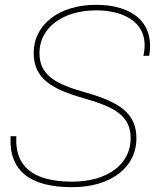

<svg xmlns="http://www.w3.org/2000/svg" viewBox="-20 -764 644 798"><path d="M379 -744C226 -744 120 -662 120 -544C120 -438 194 -394 327 -356C462 -318 523 -280 523 -189C523 -82 428 -9 279 -9C116 -9 40 -74 48 -198H24C16 -52 107 14 280 14C439 14 547 -67 547 -189C547 -294 475 -340 338 -379C214 -414 144 -449 144 -544C144 -647 239 -721 380 -721C499 -721 606 -667 576 -532H600C624 -668 532 -744 379 -744Z"/></svg>

Font: Nacelle Thin
Style: Italic
Weight: 100
Italic angle: -12°
Designer: Sora Sagano
Foundry: Sora Sagano
Version: Version 1.000;FEAKit 1.0